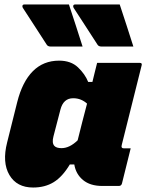

<svg xmlns="http://www.w3.org/2000/svg" viewBox="-20 -828 654 858"><path d="M288 -808Q304 -760 319 -713.5Q334 -667 349 -620H207Q194 -620 189 -628Q158 -676 134 -713Q110 -750 82 -793Q79 -798 80.5 -803Q82 -808 89 -808ZM515 -808Q531 -760 546 -713.5Q561 -667 576 -620H434Q421 -620 416 -628Q385 -676 361 -713Q337 -750 309 -793Q306 -798 307.5 -803Q309 -808 316 -808ZM244 -557Q297 -557 328.5 -527Q360 -497 374 -462H393Q398 -482 403 -503Q408 -524 414 -547H605Q616 -547 613 -536Q591 -447 568 -356Q545 -265 524 -180Q520 -165 534 -165H564Q554 -126 544.5 -86.5Q535 -47 525 -8Q522 3 511 3H437Q383 3 351 -23.5Q319 -50 312 -93H292Q259 -38 220 -14Q181 10 128 10Q55 10 22 -46Q-11 -102 12 -192L57 -372Q80 -463 127 -510Q174 -557 244 -557ZM223 -176Q232 -166 255 -166Q291 -166 327 -201Q337 -241 347.5 -282.5Q358 -324 369 -365Q357 -376 341.5 -382.5Q326 -389 307 -389Q263 -389 250 -338L219 -219Q211 -189 223 -176Z"/></svg>

Font: Recursive Sn Lnr St Blk
Style: Italic
Weight: 900
Italic angle: -15°
Version: Version 1.079;hotconv 1.0.112;makeotfexe 2.5.65598; ttfautoh